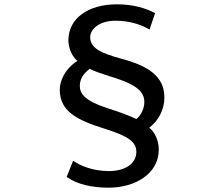

<svg xmlns="http://www.w3.org/2000/svg" viewBox="-20 -799 1040 890"><path d="M699 -738C656 -761 598 -779 522 -779C386 -779 297 -712 297 -612C297 -577 314 -536 339 -517C282 -480 257 -426 257 -383C257 -283 337 -242 466 -202C578 -167 612 -140 612 -95C612 -43 564 -6 484 -6C408 -6 348 -33 319 -54L289 21C337 56 408 71 484 71C603 71 716 9 716 -106C716 -153 693 -191 672 -207C713 -239 742 -288 742 -348C742 -447 663 -495 542 -527C454 -551 398 -574 398 -626C398 -665 442 -703 515 -703C587 -703 642 -681 673 -662ZM396 -480C478 -437 649 -423 649 -327C649 -296 635 -266 612 -247C591 -258 546 -276 474 -299C371 -333 350 -366 350 -401C350 -431 365 -457 396 -480Z"/></svg>

Font: Spoqa Han Sans Neo Medium
Style: Regular
Weight: 500
Designer: [Spoqa Han Sans Neo] Dong-huui Kim  Younghwa Kang  Yujin Lee  [Noto Sans] Ryoko NISHIZUKA  (kana & ideographs); Paul D. 
Foundry: Spoqa (http://www.spoqa-han-sans.com)
Version: Version 1.000